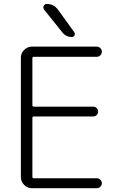

<svg xmlns="http://www.w3.org/2000/svg" viewBox="-20 -995 619 993"><path d="M154.3 -701.2Q147.5 -701.2 147.5 -693.4V-451.2Q147.5 -443.4 154.3 -443.4H461.9Q472.7 -443.4 480 -436Q487.3 -428.7 487.3 -418Q487.3 -407.2 480 -399.9Q472.7 -392.6 461.9 -392.6H154.3Q147.5 -392.6 147.5 -384.8V-80.1Q147.5 -73.2 154.3 -73.2H480.5Q491.2 -73.2 499 -65.4Q506.8 -57.6 506.8 -47.4Q506.8 -37.1 499 -29.3Q491.2 -21.5 480.5 -21.5H145.5Q122.1 -21.5 105 -38.6Q87.9 -55.7 87.9 -79.1V-696.3Q87.9 -719.7 105 -736.8Q122.1 -753.9 145.5 -753.9H480.5Q491.2 -753.9 499 -746.1Q506.8 -738.3 506.8 -727.5Q506.8 -716.8 499 -709Q491.2 -701.2 480.5 -701.2ZM221.7 -974.6Q258.8 -974.6 280.3 -944.3L364.3 -828.1Q367.2 -824.2 367.2 -819.3Q367.2 -815.4 365.2 -812.5Q361.3 -803.7 351.6 -803.7Q321.3 -803.7 302.7 -827.1L208 -945.3Q204.1 -951.2 204.1 -956.1Q204.1 -960 206.1 -964.8Q210.9 -974.6 221.7 -974.6Z"/></svg>

Font: irohamaru Light
Style: Regular
Weight: 200
Designer: [Source Han Sans]
Ryoko NISHIZUKA  (kana & ideographs); Paul D. Hunt (Latin, Greek & Cyrillic); Wenlong ZHANG  (bopomofo
Version: Version 1.01